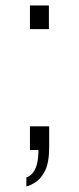

<svg xmlns="http://www.w3.org/2000/svg" viewBox="-20 -546 286 699"><path d="M76 133V100Q91 95 101 81.5Q111 68 115.5 47Q120 26 120 0H89V-86H159V-11Q159 46 144 75.5Q129 105 110 117Q91 129 76 133ZM89 -440V-526H158V-440Z"/></svg>

Font: Archivo SemiCondensed ExtraLight
Style: Regular
Weight: 250
Width: 4
Designer: Hector Gatti
Foundry: Omnibus-Type
Version: Version 2.001